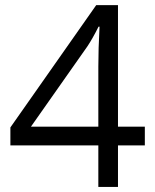

<svg xmlns="http://www.w3.org/2000/svg" viewBox="-20 -738 612 758"><path d="M551.8 -164.1H445.8V0H368.2V-164.1H21V-234.9L359.9 -717.8H445.8V-237.8H551.8ZM368.2 -237.8V-475.1Q368.2 -544.9 373 -632.8H369.1Q345.7 -585.9 325.2 -555.2L102.1 -237.8Z"/></svg>

Font: f06900794
Style: Regular
Weight: 400
Foundry: Ascender Corporation
Version: Version 1.10